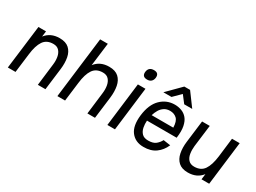

<svg xmlns="http://www.w3.org/2000/svg" viewBox="-44 -1304 2539 1906"><g transform="rotate(30 1226.0 -351.0)"><path d="M52 0 114 -500H201L193 -436Q250 -510 354 -510Q424 -510 462 -475.5Q500 -441 511.5 -382Q523 -323 514 -249L483 0H396L426 -249Q432 -295 425 -336Q418 -377 394.5 -403Q371 -429 328 -429Q252 -429 215.5 -375Q179 -321 167 -217L140 0Z M994 -249Q1000 -295 993 -336Q986 -377 962.5 -403Q939 -429 896 -429Q820 -429 783.5 -375Q747 -321 735 -217L708 0H620L706 -700H794L761 -436Q818 -510 922 -510Q992 -510 1030 -475.5Q1068 -441 1079.5 -382Q1091 -323 1082 -249L1051 0H964Z M1255 -644Q1262 -703 1323 -703Q1382 -703 1375 -644Q1371 -617 1354 -602Q1337 -587 1309 -587Q1278 -587 1265 -602Q1252 -617 1255 -644ZM1254 -500H1341L1280 0H1193Z M1664 -712H1730L1843 -559H1751L1688 -641L1605 -559H1512ZM1752 -149 1834 -137Q1805 -69 1749.5 -29Q1694 11 1610 10Q1517 10 1466.5 -55.5Q1416 -121 1431 -248Q1447 -379 1514 -444.5Q1581 -510 1674 -510Q1714 -510 1751 -496.5Q1788 -483 1814.5 -452Q1841 -421 1852 -367.5Q1863 -314 1852 -234H1512Q1509 -194 1516.5 -156Q1524 -118 1548 -93Q1572 -68 1620 -68Q1677 -68 1706.5 -92.5Q1736 -117 1752 -149ZM1664 -433Q1625 -433 1597.5 -415Q1570 -397 1552.5 -367.5Q1535 -338 1525 -304H1773Q1771 -377 1740.5 -405Q1710 -433 1664 -433Z M2047 -251Q2042 -205 2048.5 -164Q2055 -123 2078.5 -97.5Q2102 -72 2145 -72Q2221 -72 2257.5 -125.5Q2294 -179 2307 -283L2333 -500H2421L2360 0H2272L2280 -64Q2223 10 2119 10Q2050 10 2012 -24.5Q1974 -59 1962 -118Q1950 -177 1959 -249L1990 -500H2078Z"/></g></svg>

Font: Haskoy Medium
Style: Italic
Weight: 500
Designer: Ertekin Erdin
Foundry: Ertekin Erdin
Version: Version 2.000; ttfautohint (v1.8.4.7-5d5b)